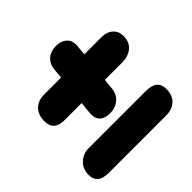

<svg xmlns="http://www.w3.org/2000/svg" viewBox="-156 -780 938 938"><g transform="rotate(-45 312.5 -311.5)"><path d="M138.2 -495.1H255.9L259.8 -542Q262.7 -580.6 286.1 -601.3Q309.6 -622.1 348.1 -622.1Q381.3 -622.1 401.6 -604.5Q421.9 -586.9 421.9 -555.2Q421.9 -554.2 421.6 -551Q421.4 -547.9 419.7 -533Q418 -518.1 416 -495.1H534.2Q571.8 -495.1 593.5 -475.1Q615.2 -455.1 615.2 -423.8Q615.2 -380.9 587.9 -358.4Q560.5 -335.9 517.1 -335.9H398.9L393.1 -279.8Q389.6 -244.6 364 -223.4Q338.4 -202.1 303.2 -202.1Q231.9 -202.1 231.9 -265.1Q231.9 -274.9 238.8 -335.9H121.1Q46.9 -335.9 46.9 -400.9Q46.9 -445.8 71.8 -470.5Q96.7 -495.1 138.2 -495.1ZM106 -155.8H503.9Q580.1 -155.8 580.1 -91.8Q580.1 -48.8 554.9 -24.9Q529.8 -1 487.8 -1H89.8Q14.2 -1 14.2 -64Q14.2 -104.5 41.3 -130.1Q68.4 -155.8 106 -155.8Z"/></g></svg>

Font: BPreplay
Style: Bold Italic
Weight: 700
Italic angle: -6°
Designer: Magenta/George Triantafyllakos
Foundry: Magenta/George Triantafyllakos
Version: Version 1.00